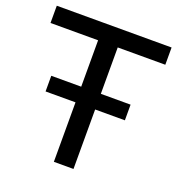

<svg xmlns="http://www.w3.org/2000/svg" viewBox="-128 -805 842 910"><g transform="rotate(20 293.5 -350.0)"><path d="M244 0V-613H4V-700H583V-613H343V0ZM93 -300V-379H493V-300Z"/></g></svg>

Font: MOST Montserrat Medium
Style: Regular
Weight: 500
Designer: Julieta Ulanovsky
Foundry: Julieta Ulanovsky
Version: Version 8.000;March 11, 2024;FontCreator 15.0.0.2926 64-bit